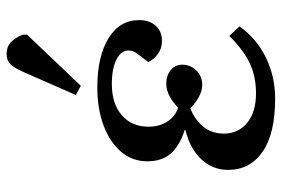

<svg xmlns="http://www.w3.org/2000/svg" viewBox="-156 -684 854 582"><g transform="rotate(-90 271.0 -393.0)"><path d="M263 14Q157 14 102 -24Q47 -62 47 -129Q47 -175 79 -209.5Q111 -244 168 -258V-260Q119 -276 96 -303Q73 -330 73 -373Q73 -419 102 -453Q131 -487 181.5 -506Q232 -525 297 -525Q392 -525 447 -490.5Q502 -456 501 -397Q501 -367 484 -348Q467 -329 438 -329Q416 -329 399 -341Q382 -353 374 -371Q393 -395 401 -406.5Q409 -418 409 -431Q409 -453 381.5 -467Q354 -481 307 -481Q248 -481 213 -451Q178 -421 178 -370Q178 -336 194 -312Q210 -288 236 -280Q250 -295 269.5 -305.5Q289 -316 308 -316Q333 -316 349.5 -302.5Q366 -289 366 -266Q365 -241 347.5 -224Q330 -207 305 -207Q287 -207 268.5 -217Q250 -227 234 -243Q203 -232 180 -206Q157 -180 157 -141Q157 -98 189.5 -71Q222 -44 279 -44Q332 -44 372.5 -64Q413 -84 453 -125L482 -94Q445 -42 387.5 -14Q330 14 263 14ZM302 -575 274 -590 346 -754Q357 -778 368 -789Q379 -800 399 -800Q420 -800 433.5 -787.5Q447 -775 457 -751V-738Z"/></g></svg>

Font: Literata 36pt Medium
Style: Italic
Weight: 500
Italic angle: -2°
Designer: Latin by Veronika Burian and Jose Scaglione. Greek by Irene Vlachou. Cyrillic by Vera Evstafieva
Foundry: TypeTogether
Version: Version 3.002